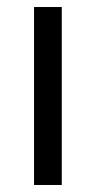

<svg xmlns="http://www.w3.org/2000/svg" viewBox="-20 -527 273 547"><path d="M156 0H77V-507H156Z"/></svg>

Font: Hind Madurai
Style: Regular
Weight: 400
Designer: Jyotish Sonowal
Foundry: Indian Type Foundry
Version: Version 1.001;PS 1.0;hotconv 1.0.86;makeotf.lib2.5.63406; tt